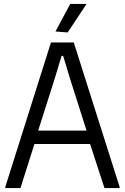

<svg xmlns="http://www.w3.org/2000/svg" viewBox="-20 -956 635 976"><path d="M7 -6 239 -740H355L588 -6V0H511L438 -224H155L84 0H7ZM420 -292 336 -556 301 -672H293L258 -556L174 -292ZM262 -796 337 -936H420L324 -791Z"/></svg>

Font: Encode Sans Condensed
Style: Regular
Weight: 400
Designer: Pablo Impallari, Andres Torresi
Foundry: Pablo Impallari, Andres Torresi
Version: Version 1.000; ttfautohint (v1.00) -l 8 -r 50 -G 200 -x 14 -